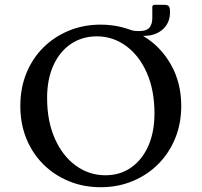

<svg xmlns="http://www.w3.org/2000/svg" viewBox="-20 -773 843 803"><path d="M401 10Q329 10 267.5 -15.5Q206 -41 160.5 -86.5Q115 -132 90 -194Q65 -256 65 -330Q65 -404 90 -466Q115 -528 160.5 -573.5Q206 -619 267.5 -644.5Q329 -670 401 -670Q445 -670 487 -660Q510 -654 532 -646Q540 -644 547.5 -643.5Q555 -643 562 -643Q593 -643 605 -657.5Q617 -672 617 -697V-747L623 -753H664Q680 -753 685.5 -747.5Q691 -742 691 -722Q691 -677 660.5 -650Q630 -623 582 -623H578Q651 -580 694.5 -503.5Q738 -427 738 -330Q738 -256 712.5 -194Q687 -132 641.5 -86.5Q596 -41 534.5 -15.5Q473 10 401 10ZM421 -40Q482 -40 528 -72Q574 -104 600 -162Q626 -220 626 -299Q626 -396 594 -468.5Q562 -541 507 -581Q452 -621 385 -621Q324 -621 277 -589.5Q230 -558 203.5 -500Q177 -442 177 -363Q177 -266 209.5 -193Q242 -120 297.5 -80Q353 -40 421 -40Z"/></svg>

Font: Spectral SC Medium
Style: Regular
Weight: 500
Designer: Jean-Baptiste Levee
Foundry: Production Type
Version: Version 2.001